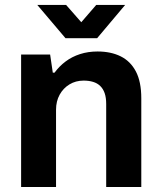

<svg xmlns="http://www.w3.org/2000/svg" viewBox="-20 -743 642 763"><path d="M63.9 0V-526.4H179.2L189.8 -454.3H196.8Q215.5 -479.8 240.7 -498.7Q266 -517.7 298 -528Q330.1 -538.4 367.7 -538.4Q420.5 -538.4 459.4 -519.2Q498.4 -500 519.9 -459.2Q541.5 -418.3 541.5 -352.2V0H402V-329.7Q402 -355.3 395.9 -372.8Q389.8 -390.2 378.3 -401.3Q366.8 -412.5 350 -417.6Q333.2 -422.7 312.3 -422.7Q281 -422.7 256.2 -407.7Q231.5 -392.7 217.1 -366.8Q202.7 -340.8 202.7 -306.9V0ZM128.2 -723.4H242.7L331.1 -622.7L274.7 -621.9L362.4 -723.4H477.3L366 -591.2H240.3Z"/></svg>

Font: Archivo SemiBold
Style: Regular
Weight: 600
Designer: Hector Gatti
Foundry: Omnibus-Type
Version: Version 2.001